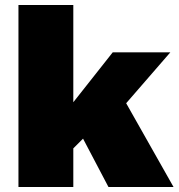

<svg xmlns="http://www.w3.org/2000/svg" viewBox="-20 -750 716 770"><path d="M663 -540 486 -336 676 0H415L313 -194L274 -155V0H54V-730H274V-340L432 -540Z"/></svg>

Font: Nacelle Black
Style: Regular
Weight: 900
Designer: Sora Sagano
Foundry: Sora Sagano
Version: Version 1.000;FEAKit 1.0